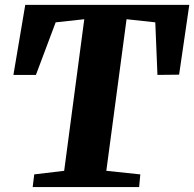

<svg xmlns="http://www.w3.org/2000/svg" viewBox="-20 -763 792 783"><path d="M119.6 -51.8 241.7 -66.4 323.7 -684.6 207 -671.9 126.5 -457.5H34.7L83 -743.2H752L710.4 -458.5L622.1 -457.5L613.3 -671.9L496.1 -684.6L413.6 -66.4L552.2 -51.8L547.4 0H113.3Z"/></svg>

Font: Merriweather UltraBold
Style: Italic
Weight: 900
Italic angle: -7°
Designer: Eben Sorkin ( eben@eyebytes.com )
Foundry: Eben Sorkin ( eben@eyebytes.com )
Version: Version 1.52; ttfautohint (v1.4.1)